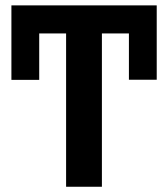

<svg xmlns="http://www.w3.org/2000/svg" viewBox="-20 -712 640 732"><path d="M232 0V-584.5H23.5V-691.5H577.5V-584.5H368.5V0ZM23.5 -407.5V-632.5H129.5V-407.5ZM471.5 -408V-630H577.5V-408Z"/></svg>

Font: Fira Code Light SemiBold
Style: Regular
Weight: 600
Monospace: yes
Version: Version 5.002